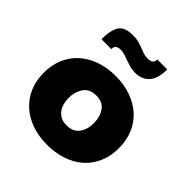

<svg xmlns="http://www.w3.org/2000/svg" viewBox="-186 -814 955 955"><g transform="rotate(45 291.0 -337.0)"><path d="M291 7Q232 7 183.5 -10Q135 -27 100 -58.5Q65 -90 45.5 -134.5Q26 -179 26 -234Q26 -292 46 -337Q66 -382 101.5 -413Q137 -444 185.5 -460.5Q234 -477 291 -477Q350 -477 399 -459.5Q448 -442 483 -410.5Q518 -379 537 -334Q556 -289 556 -234Q556 -177 536 -132Q516 -87 480.5 -56Q445 -25 396.5 -9Q348 7 291 7ZM291 -130Q336 -130 358 -159.5Q380 -189 380 -234Q380 -278 358.5 -309Q337 -340 291 -340Q245 -340 223.5 -308.5Q202 -277 202 -234Q202 -214 207 -195Q212 -176 223 -161.5Q234 -147 250.5 -138.5Q267 -130 291 -130ZM347 -556Q326 -556 309 -561Q292 -566 276.5 -571.5Q261 -577 246.5 -582Q232 -587 217 -587Q179 -587 181 -556H111Q111 -619 130.5 -650Q150 -681 208 -681Q233 -681 250.5 -676Q268 -671 282 -665.5Q296 -660 310 -655Q324 -650 341 -650Q362 -650 370.5 -658Q379 -666 379 -681H449Q449 -616 421.5 -586Q394 -556 347 -556Z"/></g></svg>

Font: Tilda Sans Black
Style: Regular
Weight: 900
Designer: ParaType Ltd
Foundry: ParaType Ltd
Version: Version 1.009